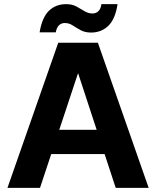

<svg xmlns="http://www.w3.org/2000/svg" viewBox="-20 -906 753 926"><path d="M16 0 261 -700H452L697 0H538L357 -552H356L173 0ZM127 -163 166 -280H534L572 -163ZM419 -749Q390 -749 369 -760.5Q348 -772 330.5 -783.5Q313 -795 292 -795Q276 -795 264.5 -784Q253 -773 249 -750H171Q183 -822 216 -854Q249 -886 299 -886Q328 -886 349 -874.5Q370 -863 388 -852Q406 -841 426 -841Q443 -841 454.5 -852Q466 -863 469 -886H547Q536 -814 502.5 -781.5Q469 -749 419 -749Z"/></svg>

Font: DM Sans 28pt Black
Style: Regular
Weight: 900
Version: Version 4.004;gftools[0.9.30]